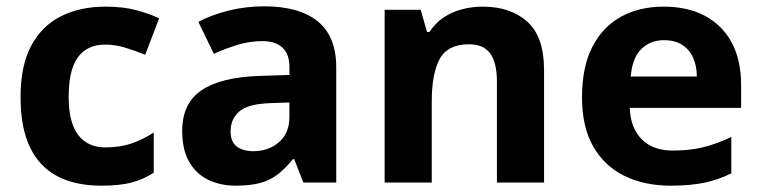

<svg xmlns="http://www.w3.org/2000/svg" viewBox="-20 -577 2406 607"><path d="M300 10Q219 10 162 -19.5Q105 -49 75 -111Q45 -173 45 -270Q45 -370 79 -433Q113 -496 173.5 -526Q234 -556 313 -556Q369 -556 410.5 -545Q452 -534 483 -519L439 -404Q404 -418 373.5 -427Q343 -436 313 -436Q274 -436 248 -417.5Q222 -399 209.5 -362.5Q197 -326 197 -271Q197 -217 210.5 -181.5Q224 -146 250 -128.5Q276 -111 313 -111Q360 -111 396 -123.5Q432 -136 466 -158V-31Q432 -9 394.5 0.5Q357 10 300 10Z M816 -557Q926 -557 984.5 -509.5Q1043 -462 1043 -364V0H939L910 -74H906Q883 -45 858.5 -26Q834 -7 802.5 1.5Q771 10 725 10Q677 10 638.5 -8.5Q600 -27 578 -65.5Q556 -104 556 -163Q556 -250 617 -291.5Q678 -333 800 -337L895 -340V-364Q895 -407 872.5 -427Q850 -447 810 -447Q770 -447 732 -435.5Q694 -424 656 -407L607 -508Q651 -531 704.5 -544Q758 -557 816 -557ZM837 -251Q765 -249 737 -225Q709 -201 709 -162Q709 -128 729 -113.5Q749 -99 781 -99Q829 -99 862 -127.5Q895 -156 895 -208V-253Z M1506 -556Q1594 -556 1647 -508.5Q1700 -461 1700 -356V0H1551V-319Q1551 -378 1530 -407.5Q1509 -437 1463 -437Q1395 -437 1370 -390.5Q1345 -344 1345 -257V0H1196V-546H1310L1330 -476H1338Q1356 -504 1382 -521.5Q1408 -539 1440 -547.5Q1472 -556 1506 -556Z M2078 -556Q2154 -556 2208.5 -527Q2263 -498 2293 -443Q2323 -388 2323 -308V-236H1971Q1973 -173 2008.5 -137Q2044 -101 2107 -101Q2160 -101 2203 -111.5Q2246 -122 2292 -144V-29Q2252 -9 2207.5 0.5Q2163 10 2100 10Q2018 10 1955 -20.5Q1892 -51 1856 -113Q1820 -175 1820 -269Q1820 -365 1852.5 -428.5Q1885 -492 1943 -524Q2001 -556 2078 -556ZM2079 -450Q2036 -450 2007.5 -422Q1979 -394 1974 -335H2183Q2183 -368 2171.5 -394Q2160 -420 2137 -435Q2114 -450 2079 -450Z"/></svg>

Font: Noto Sans Devanagari
Style: Bold
Weight: 700
Version: Version 2.003